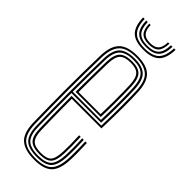

<svg xmlns="http://www.w3.org/2000/svg" viewBox="-245 -766 802 802"><g transform="rotate(45 156.0 -365.0)"><path d="M161.5 6Q104.8 6 77.9 -18Q51 -42 49.5 -101.2Q48.5 -146.5 47.9 -196.4Q47.2 -246.2 47.2 -297.8Q47.2 -349.2 47.9 -400Q48.5 -450.8 49.8 -497.5Q51.2 -554 76.5 -580Q101.8 -606 161 -606Q214.2 -606 240.2 -582Q266.2 -558 268.5 -498.8Q269.2 -485.5 269.6 -464.1Q270 -442.8 270.1 -414.9Q270.2 -387 269.6 -354.1Q269 -321.2 267.8 -285.2H92.8Q92.8 -251.5 93 -221.1Q93.2 -190.8 93.8 -162Q94.2 -133.2 95 -103.8Q96 -64.5 110.1 -49.1Q124.2 -33.8 161.5 -33.8Q195.8 -33.8 208.6 -48Q221.5 -62.2 223.2 -103.5Q224 -121 223.8 -146Q223.5 -171 222.2 -199.2H231.2Q232.5 -170 232.8 -145.6Q233 -121.2 232.2 -103Q230.5 -58 215 -41.9Q199.5 -25.8 161.5 -25.8Q120 -25.8 103.4 -42.8Q86.8 -59.8 85.8 -103Q85.2 -129 84.6 -161.1Q84 -193.2 83.8 -227.5Q83.5 -261.8 83.5 -293.2H259Q260.2 -328.2 260.6 -359.8Q261 -391.2 260.9 -417.9Q260.8 -444.5 260.4 -465Q260 -485.5 259.5 -498.8Q257.2 -556.2 232.2 -577.1Q207.2 -598 161 -598Q105.2 -598 82.8 -573.5Q60.2 -549 58.8 -497Q57.5 -450 56.9 -399.6Q56.2 -349.2 56.2 -298.1Q56.2 -247 56.9 -197.2Q57.5 -147.5 58.5 -101.8Q60 -46.2 84.4 -24.1Q108.8 -2 161.5 -2Q213 -2 235 -24Q257 -46 259.5 -101.8Q260 -113 260.1 -128.6Q260.2 -144.2 259.9 -162.4Q259.5 -180.5 258.5 -199.2H267.8Q269 -173.8 269.4 -147.6Q269.8 -121.5 268.8 -101.2Q266.2 -42.5 242 -18.2Q217.8 6 161.5 6ZM161.5 -9.8Q111.5 -9.8 90.2 -30.5Q69 -51.2 67.8 -102Q66.5 -149.8 66 -200.9Q65.5 -252 65.5 -303.6Q65.5 -355.2 66.1 -404.2Q66.8 -453.2 67.8 -496.2Q69 -548.5 91.1 -569.4Q113.2 -590.2 161 -590.2Q205 -590.2 226.6 -570.4Q248.2 -550.5 250.5 -497.8Q251.2 -483.8 251.8 -455.2Q252.2 -426.8 252 -387.2Q251.8 -347.8 250 -301.2H74.5Q74.5 -244 75 -199.4Q75.5 -154.8 76.5 -102.8Q77.2 -56.5 95.8 -37.1Q114.2 -17.8 161.5 -17.8Q204.5 -17.8 221.9 -36Q239.2 -54.2 241.2 -102.5Q242 -120 241.9 -145.2Q241.8 -170.5 240.2 -199.2H249.5Q250.8 -172.5 251 -146.8Q251.2 -121 250.5 -102.2Q248 -49.8 228.5 -29.8Q209 -9.8 161.5 -9.8ZM74.5 -309H241.2Q242.5 -349.8 242.8 -387.5Q243 -425.2 242.5 -454.2Q242 -483.2 241.2 -497.2Q239.5 -545 220.9 -563.6Q202.2 -582.2 161 -582.2Q117.5 -582.2 97.8 -563.4Q78 -544.5 76.8 -496Q75.8 -459.5 75.2 -410Q74.8 -360.5 74.5 -309ZM83.5 -317Q83.8 -344.8 83.9 -373.8Q84 -402.8 84.6 -433.2Q85.2 -463.8 85.8 -495.8Q87 -539.8 104 -557Q121 -574.2 161 -574.2Q197.8 -574.2 214.1 -557.6Q230.5 -541 232.2 -497Q232.8 -484.2 233.2 -458.2Q233.8 -432.2 233.6 -396.2Q233.5 -360.2 232 -317ZM93 -325H223.2Q224.5 -363.8 224.6 -398.2Q224.8 -432.8 224.2 -458.5Q223.8 -484.2 223.2 -496.8Q221.5 -537 207.2 -551.6Q193 -566.2 161 -566.2Q125 -566.2 110.5 -550.8Q96 -535.2 95 -495.5Q94.5 -468.5 94 -441.6Q93.5 -414.8 93.2 -386.2Q93 -357.8 93 -325ZM159 -641.2Q109 -641.2 86.8 -663.4Q64.5 -685.5 63 -736.2H72.2Q73.5 -689.5 93.6 -669.4Q113.8 -649.2 159 -649.2Q204 -649.2 224.2 -669.4Q244.5 -689.5 245.8 -736.2H254.8Q253.2 -685.5 231 -663.4Q208.8 -641.2 159 -641.2ZM159 -657.2Q118.5 -657.2 100.5 -675.6Q82.5 -694 81.2 -736.2H90.5Q91.2 -698 107.2 -681.5Q123.2 -665 159 -665Q194.8 -665 210.8 -681.5Q226.8 -698 227.5 -736.2H236.8Q235.5 -694 217.4 -675.6Q199.2 -657.2 159 -657.2ZM159 -673Q128 -673 114.1 -687.6Q100.2 -702.2 99.5 -736.2H107.8Q108.2 -706.8 120.4 -693.9Q132.5 -681 159 -681Q185.5 -681 197.6 -693.9Q209.8 -706.8 210.2 -736.2H218.5Q217.5 -702.2 203.9 -687.6Q190.2 -673 159 -673Z"/></g></svg>

Font: Big Shoulders Inline Display Thin Light
Style: Regular
Weight: 300
Version: Version 2.002